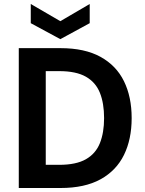

<svg xmlns="http://www.w3.org/2000/svg" viewBox="-20 -941 727 961"><path d="M74 0V-700H283Q404 -700 483 -656.5Q562 -613 600.5 -534.5Q639 -456 639 -350Q639 -244 600.5 -165.5Q562 -87 483 -43.5Q404 0 283 0ZM209 -116H276Q361 -116 410 -144Q459 -172 480 -224.5Q501 -277 501 -350Q501 -424 480 -476.5Q459 -529 410 -557Q361 -585 276 -585H209ZM282 -745 134 -825V-921L282 -835L429 -921V-825Z"/></svg>

Font: DM Sans 9pt
Style: Bold
Weight: 700
Designer: Colophon Foundry, Jonny Pinhorn
Foundry: Colophon Foundry
Version: Version 4.004;gftools[0.9.30]